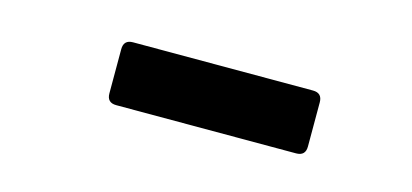

<svg xmlns="http://www.w3.org/2000/svg" viewBox="-28 -856 640 298"><g transform="rotate(15 292.5 -707.5)"><path d="M161 -657H450C460 -657 465 -662 465 -672V-743C465 -753 460 -758 450 -758H161C151 -758 146 -753 146 -743V-672C146 -662 151 -657 161 -657Z"/></g></svg>

Font: OpenDyslexic3
Style: Regular
Weight: 400
Designer: Abelardo Gonzalez
Version: Version 3.001;PS 003.001;hotconv 1.0.88;makeotf.lib2.5.64775